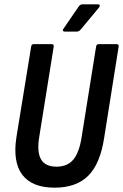

<svg xmlns="http://www.w3.org/2000/svg" viewBox="-20 -859 568 887"><path d="M232 8Q129 8 83.5 -51Q38 -110 56 -226L124 -644Q126 -655 135 -655H219Q230 -655 228 -643L161 -225Q150 -157 169.5 -123Q189 -89 241 -89Q291 -89 318.5 -121.5Q346 -154 357 -225L424 -644Q426 -655 435 -655H519Q530 -655 528 -643L461 -221Q443 -103 388 -47.5Q333 8 232 8ZM279 -713Q273 -713 271 -717Q269 -721 273 -726L343 -828Q350 -839 361 -839H433Q439 -839 440.5 -834.5Q442 -830 438 -825L354 -724Q349 -718 344.5 -715.5Q340 -713 334 -713Z"/></svg>

Font: Sofia Sans Condensed
Style: Bold Italic
Weight: 700
Italic angle: -9°
Version: Version 4.100